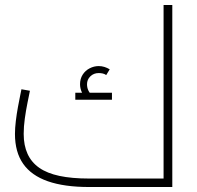

<svg xmlns="http://www.w3.org/2000/svg" viewBox="-20 -750 791 770"><path d="M337 0Q238 0 172 -23Q106 -46 73 -93Q40 -140 40 -213Q40 -236 43.5 -265Q47 -294 52 -321Q57 -348 61 -367.5Q65 -387 66 -392L100 -386Q96 -366 90 -336.5Q84 -307 79.5 -274.5Q75 -242 75 -213Q75 -167 90.5 -133Q106 -99 137.5 -77Q169 -55 218.5 -44.5Q268 -34 337 -34H651L636 -20V-730H671V0ZM328 -350Q315 -365 308 -380.5Q301 -396 301 -412Q301 -434 311.5 -450.5Q322 -467 339.5 -476Q357 -485 376 -485Q388 -485 399 -481.5Q410 -478 420 -472L406 -449Q399 -454 391 -455.5Q383 -457 376 -457Q356 -457 342.5 -444Q329 -431 329 -412Q329 -399 334 -388Q339 -377 352 -363ZM282 -350V-378H429V-350Z"/></svg>

Font: Cairo Play ExtraLight
Style: Regular
Weight: 250
Version: Version 3.119